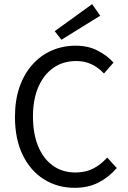

<svg xmlns="http://www.w3.org/2000/svg" viewBox="-20 -887 611 919"><path d="M337.6 12Q255.8 12 191 -28.3Q126.2 -68.6 88.9 -144.8Q51.6 -221 51.6 -327.6Q51.6 -407.1 73.3 -469.9Q95 -532.8 134.8 -577.4Q174.5 -622.1 227.5 -645.2Q280.6 -668.3 342.8 -668.3Q402.8 -668.3 448.9 -644Q495 -619.6 523.3 -587.4L477.6 -535.2Q451.7 -563.2 418.9 -579Q386.2 -594.9 344.3 -594.9Q282.3 -594.9 235.9 -562.6Q189.5 -530.3 163.7 -470.9Q137.8 -411.5 137.8 -329.8Q137.8 -247.3 162.6 -187.1Q187.4 -126.9 233.1 -94.2Q278.8 -61.4 341 -61.4Q388.5 -61.4 425.3 -79.8Q462.1 -98.3 493.2 -132.9L538.9 -82.7Q499.7 -37.5 450.6 -12.8Q401.5 12 337.6 12ZM274.1 -696.8 241.9 -737.8 421.1 -867.3 459.5 -811.7Z"/></svg>

Font: Source Sans 3 Variable
Style: Regular
Weight: 200
Designer: Paul D. Hunt
Foundry: Adobe Systems Incorporated
Version: Version 3.026